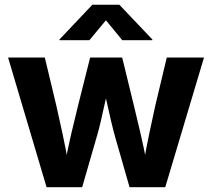

<svg xmlns="http://www.w3.org/2000/svg" viewBox="-20 -781 885 801"><path d="M174.3 0 13.7 -541H167L214.4 -342.8Q226.6 -288.1 240.5 -225.1Q254.4 -162.1 266.6 -88.4H249.5Q262.7 -161.1 277.6 -224.4Q292.5 -287.6 306.2 -342.8L356 -541H489.7L538.1 -342.8Q551.3 -287.6 566.2 -224.6Q581.1 -161.6 594.2 -88.4H577.1Q589.4 -161.1 602.8 -224.1Q616.2 -287.1 628.4 -342.8L675.8 -541H831.1L669.4 0H520.5L460.4 -209.5Q451.7 -240.7 442.9 -278.1Q434.1 -315.4 425.8 -353.8Q417.5 -392.1 408.7 -426.3H435.1Q426.8 -392.6 418.2 -354Q409.7 -315.4 401.1 -277.8Q392.6 -240.2 383.3 -209.5L322.8 0ZM353 -613.3H228V-616.2L365.2 -761.2H478L615.7 -616.2V-613.3H490.2L421.9 -696.3Z"/></svg>

Font: Inter 17pt
Style: Bold
Weight: 700
Version: Version 4.001;git-66647c0bb